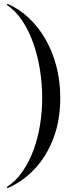

<svg xmlns="http://www.w3.org/2000/svg" viewBox="-20 -820 402 1010"><path d="M19 170 15.5 164Q62 134 97 84.2Q132 34.5 155.5 -28.5Q179 -91.5 190.5 -162.2Q202 -233 202 -305Q202 -377 190.5 -450.8Q179 -524.5 155.5 -591.5Q132 -658.5 97 -711.2Q62 -764 15.5 -794L19 -800Q80 -774 131 -726.2Q182 -678.5 219.2 -613.8Q256.5 -549 276.8 -470.8Q297 -392.5 297 -305Q297 -188.5 261.5 -94Q226 0.5 163.2 67.8Q100.5 135 19 170Z"/></svg>

Font: Bodoni Moda 28pt
Style: Regular
Weight: 400
Designer: Owen Earl
Foundry: indestructible type
Version: Version 2.005